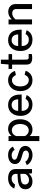

<svg xmlns="http://www.w3.org/2000/svg" viewBox="1693 -2436 908 4334"><g transform="rotate(-90 2147.0 -269.0)"><path d="M218 10C293 10 353 -20 395 -73L403 0H498V-371C498 -474 432 -540 287 -540C172 -540 93 -484 58 -400L149 -383C183 -439 229 -461 282 -461C350 -461 390 -425 390 -363V-328L304 -323C120 -315 42 -263 42 -146C42 -47 115 10 218 10ZM253 -68C193 -68 149 -101 149 -157C149 -231 212 -252 319 -259L390 -264V-175C390 -120 318 -68 253 -68Z M816 11C922 11 1020 -53 1020 -149C1020 -208 990 -267 893 -295L796 -325C745 -340 709 -356 709 -395C709 -443 766 -460 815 -460C861 -460 914 -433 930 -393L1004 -432C972 -497 915 -540 811 -540C701 -540 610 -481 611 -387C612 -301 669 -262 751 -239L853 -208C895 -196 916 -175 916 -138C916 -95 868 -70 821 -70C753 -70 686 -105 667 -152L588 -118C618 -48 708 11 816 11Z M1242 165V-55C1287 -2 1340 10 1388 10C1519 10 1622 -87 1622 -272C1622 -453 1524 -540 1404 -540C1319 -540 1269 -494 1242 -459V-530H1130V165ZM1368 -74C1314 -74 1270 -109 1242 -159V-338C1242 -392 1298 -456 1373 -456C1447 -456 1515 -395 1515 -269C1515 -142 1451 -74 1368 -74Z M2180 -234V-271C2180 -431 2097 -540 1944 -540C1789 -540 1698 -424 1698 -260C1698 -91 1803 10 1954 10C2053 10 2129 -34 2168 -122L2082 -146C2055 -98 2014 -72 1953 -72C1860 -72 1811 -139 1811 -234ZM1812 -313C1811 -385 1855 -461 1944 -461C2032 -461 2072 -395 2072 -313Z M2504 -540C2356 -540 2257 -426 2257 -263C2257 -101 2356 10 2504 10C2617 10 2688 -58 2717 -145L2627 -167C2600 -112 2571 -73 2508 -73C2419 -73 2363 -147 2363 -265C2363 -381 2418 -453 2507 -453C2565 -453 2588 -420 2622 -364L2713 -385C2686 -468 2620 -540 2504 -540Z M3092 -530H2967V-703H2873L2859 -530H2758V-450H2856V-131C2856 -46 2888 4 3008 4C3044 4 3081 -1 3095 -6V-76H3015C2986 -76 2968 -86 2968 -138L2967 -450H3092Z M3644 -234V-271C3644 -431 3561 -540 3408 -540C3253 -540 3162 -424 3162 -260C3162 -91 3267 10 3418 10C3517 10 3593 -34 3632 -122L3546 -146C3519 -98 3478 -72 3417 -72C3324 -72 3275 -139 3275 -234ZM3276 -313C3275 -385 3319 -461 3408 -461C3496 -461 3536 -395 3536 -313Z M3876 0V-374C3920 -422 3962 -447 4014 -447C4075 -447 4110 -413 4110 -357V0H4222V-377C4222 -470 4150 -537 4049 -537C3970 -537 3932 -506 3874 -458V-530H3764V0Z"/></g></svg>

Font: Cheyenne Sans Medium
Style: Regular
Weight: 500
Designer: The Public Sans project authors (U.S. Web Design System), Libre Franklin designed by Pablo Impallari and Rodrigo Fuenzal
Foundry: The Cheyenne Sans Project Authors
Version: Version 2.007